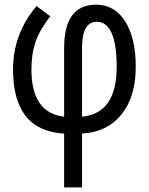

<svg xmlns="http://www.w3.org/2000/svg" viewBox="-20 -566 640 826"><path d="M255.9 240.2V8.8Q36.1 -3.4 36.1 -267.1Q36.1 -420.4 137.2 -540L195.8 -496.1Q148.4 -433.1 131.8 -382.8Q115.2 -332.5 115.2 -267.1Q115.2 -80.1 255.9 -64V-359.9Q255.9 -545.9 393.1 -545.9Q473.1 -545.9 518.6 -473.9Q564 -401.9 564 -278.8Q564 -149.9 502.9 -74Q441.9 2 333 8.8V240.2ZM333 -64Q481.9 -78.1 481.9 -277.8Q481.9 -472.2 396 -472.2Q333 -472.2 333 -360.8Z"/></svg>

Font: WenQuanYi Micro Hei Mono
Style: Regular
Weight: 400
Foundry: Ascender Corporation
Version: Version 0.2.0-beta